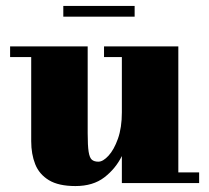

<svg xmlns="http://www.w3.org/2000/svg" viewBox="-20 -616 704 646"><path d="M193 -596H433V-560H193ZM275 -460V-168Q275 -126 278.2 -105.5Q281.5 -85 289.2 -78.5Q297 -72 311 -72Q326.5 -72 345 -92Q363.5 -112 376.8 -149.2Q390 -186.5 390 -238V-424H330V-460H580V-36H650V0H390V-91Q369 -48.5 331 -19.2Q293 10 234 10Q177 10 144.5 -9.8Q112 -29.5 98.5 -63.5Q85 -97.5 85 -141V-424H14V-460Z"/></svg>

Font: Bodoni* 06pt Fatface
Style: Regular
Weight: 900
Version: Version 2.3